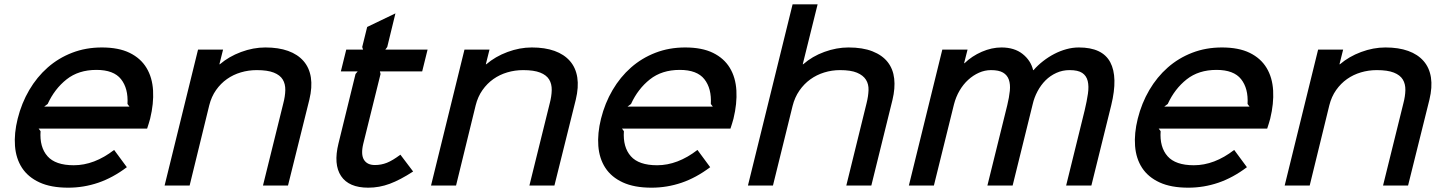

<svg xmlns="http://www.w3.org/2000/svg" viewBox="-20 -860 6701 890"><path d="M676 -310Q673 -299 669.5 -287.5Q666 -276 662 -264H159L168 -252Q163 -178 200 -136Q237 -94 322 -94Q417 -94 509 -165L568 -85Q503 -36 435.5 -13Q368 10 296 10Q216 10 163 -14.5Q110 -39 82 -82Q54 -125 49.5 -183.5Q45 -242 62 -310Q80 -382 115.5 -442.5Q151 -503 201 -547Q251 -591 314.5 -615.5Q378 -640 452 -640Q530 -640 581 -615Q632 -590 659 -545.5Q686 -501 689.5 -440.5Q693 -380 676 -310ZM580 -366 571 -378Q575 -450 541 -493Q507 -536 427 -536Q344 -536 288.5 -492Q233 -448 201 -378L185 -366Z M1414 -398 1315 0H1199L1293 -380Q1302 -414 1302.5 -442.5Q1303 -471 1290.5 -491.5Q1278 -512 1249 -523.5Q1220 -535 1170 -535Q1132 -535 1096.5 -524.5Q1061 -514 1032 -493.5Q1003 -473 981.5 -442.5Q960 -412 950 -372L859 0H743L898 -630H1014L997 -562H999Q1041 -598 1097.5 -619Q1154 -640 1210 -640Q1271 -640 1315.5 -624Q1360 -608 1387 -577Q1414 -546 1421 -501Q1428 -456 1414 -398Z M1895 -65Q1835 -26 1786.5 -8Q1738 10 1687 10Q1597 10 1561 -44Q1525 -98 1549 -195L1628 -517L1638 -529H1560L1585 -630H1663L1659 -642L1682 -735L1813 -798L1775 -642L1766 -630H1962L1937 -529H1741L1744 -517L1664 -194Q1652 -144 1667 -119.5Q1682 -95 1718 -95Q1747 -95 1773.5 -105.5Q1800 -116 1836 -143Z M2649 -398 2550 0H2434L2528 -380Q2537 -414 2537.5 -442.5Q2538 -471 2525.5 -491.5Q2513 -512 2484 -523.5Q2455 -535 2405 -535Q2367 -535 2331.5 -524.5Q2296 -514 2267 -493.5Q2238 -473 2216.5 -442.5Q2195 -412 2185 -372L2094 0H1978L2133 -630H2249L2232 -562H2234Q2276 -598 2332.5 -619Q2389 -640 2445 -640Q2506 -640 2550.5 -624Q2595 -608 2622 -577Q2649 -546 2656 -501Q2663 -456 2649 -398Z M3380 -310Q3377 -299 3373.5 -287.5Q3370 -276 3366 -264H2863L2872 -252Q2867 -178 2904 -136Q2941 -94 3026 -94Q3121 -94 3213 -165L3272 -85Q3207 -36 3139.5 -13Q3072 10 3000 10Q2920 10 2867 -14.5Q2814 -39 2786 -82Q2758 -125 2753.5 -183.5Q2749 -242 2766 -310Q2784 -382 2819.5 -442.5Q2855 -503 2905 -547Q2955 -591 3018.5 -615.5Q3082 -640 3156 -640Q3234 -640 3285 -615Q3336 -590 3363 -545.5Q3390 -501 3393.5 -440.5Q3397 -380 3380 -310ZM3284 -366 3275 -378Q3279 -450 3245 -493Q3211 -536 3131 -536Q3048 -536 2992.5 -492Q2937 -448 2905 -378L2889 -366Z M4117 -397 4019 0H3903L3997 -382Q4005 -414 4006 -442Q4007 -470 3994 -490.5Q3981 -511 3952.5 -523Q3924 -535 3874 -535Q3836 -535 3800.5 -524Q3765 -513 3736 -492Q3707 -471 3685.5 -440Q3664 -409 3654 -369L3563 0H3447L3654 -840H3770L3701 -562H3703Q3745 -599 3801.5 -619.5Q3858 -640 3913 -640Q3979 -640 4024.5 -622Q4070 -604 4095 -572Q4120 -540 4125 -495.5Q4130 -451 4117 -397Z M5131 -372 5039 0H4922L5008 -349Q5018 -391 5023 -425.5Q5028 -460 5022 -484.5Q5016 -509 4996.5 -522Q4977 -535 4938 -535Q4905 -535 4876.5 -522Q4848 -509 4826.5 -487.5Q4805 -466 4789.5 -437Q4774 -408 4767 -377L4674 0H4557L4649 -372Q4658 -409 4661 -439Q4664 -469 4656.5 -490.5Q4649 -512 4629.5 -523.5Q4610 -535 4574 -535Q4545 -535 4518 -523Q4491 -511 4468 -490Q4445 -469 4428 -440Q4411 -411 4402 -376L4309 0H4193L4348 -630H4465L4449 -567H4451Q4485 -600 4531 -620Q4577 -640 4622 -640Q4682 -640 4720 -610Q4758 -580 4769 -535Q4771 -535 4771 -535Q4790 -557 4815 -576.5Q4840 -596 4867 -610Q4894 -624 4923 -632Q4952 -640 4981 -640Q5090 -640 5126.5 -571.5Q5163 -503 5131 -372Z M5868 -310Q5865 -299 5861.5 -287.5Q5858 -276 5854 -264H5351L5360 -252Q5355 -178 5392 -136Q5429 -94 5514 -94Q5609 -94 5701 -165L5760 -85Q5695 -36 5627.5 -13Q5560 10 5488 10Q5408 10 5355 -14.5Q5302 -39 5274 -82Q5246 -125 5241.5 -183.5Q5237 -242 5254 -310Q5272 -382 5307.5 -442.5Q5343 -503 5393 -547Q5443 -591 5506.5 -615.5Q5570 -640 5644 -640Q5722 -640 5773 -615Q5824 -590 5851 -545.5Q5878 -501 5881.5 -440.5Q5885 -380 5868 -310ZM5772 -366 5763 -378Q5767 -450 5733 -493Q5699 -536 5619 -536Q5536 -536 5480.5 -492Q5425 -448 5393 -378L5377 -366Z M6606 -398 6507 0H6391L6485 -380Q6494 -414 6494.5 -442.5Q6495 -471 6482.5 -491.5Q6470 -512 6441 -523.5Q6412 -535 6362 -535Q6324 -535 6288.5 -524.5Q6253 -514 6224 -493.5Q6195 -473 6173.5 -442.5Q6152 -412 6142 -372L6051 0H5935L6090 -630H6206L6189 -562H6191Q6233 -598 6289.5 -619Q6346 -640 6402 -640Q6463 -640 6507.5 -624Q6552 -608 6579 -577Q6606 -546 6613 -501Q6620 -456 6606 -398Z"/></svg>

Font: TypoPRO Sinkin Sans
Style: 500 Medium Italic
Weight: 500
Italic angle: -112°
Designer: Keith Bates
Foundry: K-Type
Version: Sinkin Sans (version 1.0)  by Keith Bates   •   © 2014   www